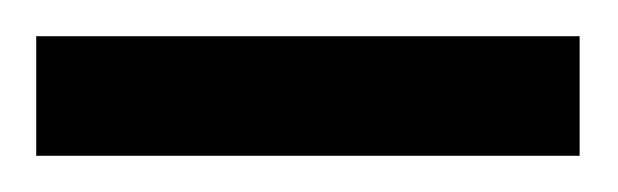

<svg xmlns="http://www.w3.org/2000/svg" viewBox="-20 -20 341 106"><path d="M0 66V0H300V66Z"/></svg>

Font: Homenaje
Style: Regular
Weight: 400
Designer: Constanza Artigas Preller, Agustina Mingote
Foundry: Constanza Artigas Preller, Agustina Mingote
Version: Version 1.100